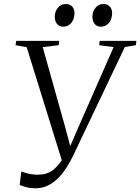

<svg xmlns="http://www.w3.org/2000/svg" viewBox="-20 -952 718 982"><path d="M161.5 11Q135.5 11 115.8 5.8Q96 0.5 80.5 -6L89 -74.5Q100 -71 112.8 -67.2Q125.5 -63.5 139.8 -61.2Q154 -59 168 -58.5Q182 -58.5 199.2 -60.5Q216.5 -62.5 236.8 -73.2Q257 -84 279.2 -110Q301.5 -136 324.5 -185L302.5 -111.5L116.5 -710.5L59.5 -721L63 -743H282.5L280 -721L198.5 -711L310 -314L348 -172L328 -179.5L387 -315L561 -711L487 -721L490 -743H677.5L675 -721L618.5 -711.5L352.5 -152.5Q340.5 -128 323.2 -99.8Q306 -71.5 282.5 -46.2Q259 -21 228.8 -5Q198.5 11 161.5 11ZM302.5 -815.5Q284 -815.5 272 -829.2Q260 -843 260 -868Q260.5 -893.5 276.2 -912.5Q292 -931.5 316.5 -931.5Q338.5 -931.5 349.8 -918Q361 -904.5 361 -885.5Q360.5 -853 344.2 -834.2Q328 -815.5 302.5 -815.5ZM495 -815.5Q476.5 -815.5 464.5 -829.2Q452.5 -843 452.5 -868Q453 -893.5 468.8 -912.5Q484.5 -931.5 509 -931.5Q530.5 -931.5 542 -918Q553.5 -904.5 553.5 -885.5Q553 -853 536.8 -834.2Q520.5 -815.5 495 -815.5Z"/></svg>

Font: Merriweather 120pt Light
Style: Italic
Weight: 300
Italic angle: -7.8°
Version: Version 2.101